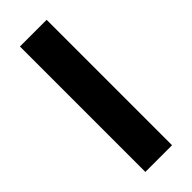

<svg xmlns="http://www.w3.org/2000/svg" viewBox="-224 -694 722 722"><g transform="rotate(-45 137.0 -333.5)"><path d="M208 0H66V-667H208Z"/></g></svg>

Font: UN Bangla
Style: Bold
Weight: 700
Designer: Desinged by Rajon, Unicode developed by Rashed (IMGN)
Version: Version 2.001;March 19, 2023;FontCreator 14.0.0.2901 64-bit